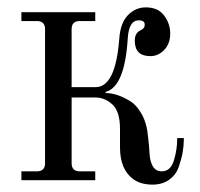

<svg xmlns="http://www.w3.org/2000/svg" viewBox="-20 -488 542 520"><path d="M38 0V-24H80Q102 -24 102 -46V-409Q102 -431 80 -431H38V-455H238V-431H196Q174 -431 174 -409V-252H239Q293 -252 303 -383Q306 -426 326.5 -447Q347 -468 375 -468Q408 -468 424.5 -446Q441 -424 441 -397Q441 -370 425 -353Q409 -336 387 -336Q345 -336 345 -378Q345 -399 361 -406Q372 -411 372 -421Q372 -433 356 -433Q329 -433 326 -384Q318 -253 266 -239V-236Q280 -236 295 -231.5Q310 -227 329.5 -216Q349 -205 363.5 -179.5Q378 -154 381 -117Q384 -93 385 -72Q386 -51 394 -37.5Q402 -24 418 -24Q442 -24 451 -53.5Q460 -83 460 -114H478Q478 -95 475 -77Q472 -59 464.5 -37Q457 -15 438.5 -1.5Q420 12 393 12Q362 12 342 -2Q305 -28 305 -89V-139Q305 -186 284.5 -205Q264 -224 238 -224H174V-46Q174 -24 196 -24H238V0Z"/></svg>

Font: Old Standard TT
Style: Regular
Weight: 400
Designer: Alexey Kryukov <alexios@thessalonica.org.ru>
Version: Version 1.0